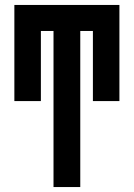

<svg xmlns="http://www.w3.org/2000/svg" viewBox="-20 -540 540 775"><path d="M196 215V-415H145V-132H38V-520H462V-132H355V-415H304V215Z"/></svg>

Font: Iosevka Curly Extrabold
Style: Regular
Weight: 800
Monospace: yes
Designer: Belleve Invis
Foundry: Belleve Invis
Version: Version 22.1.2; ttfautohint (v1.8.4)